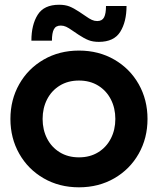

<svg xmlns="http://www.w3.org/2000/svg" viewBox="-20 -788 675 820"><path d="M610 -280Q610 -198 572.4 -131.5Q534.7 -65 468.1 -26.5Q401.4 12 317.3 12Q233.1 12 166.5 -26.5Q99.8 -65 62.2 -131.5Q24.5 -198 24.5 -280Q24.5 -362 62.2 -428.5Q99.8 -495 166.5 -533.5Q233.1 -572 317.3 -572Q401.4 -572 468.1 -533.5Q534.7 -495 572.4 -428.5Q610 -362 610 -280ZM317.3 -116Q364.2 -116 399.3 -137.6Q434.4 -159.2 453.5 -196.5Q472.6 -233.8 472.6 -280Q472.6 -326.2 453.5 -363.5Q434.4 -400.8 399.3 -422.4Q364.2 -444 317.3 -444Q270.3 -444 235.2 -422.4Q200.1 -400.8 181 -363.5Q162 -326.2 162 -280Q162 -233.8 181 -196.5Q200.1 -159.2 235.2 -137.6Q270.3 -116 317.3 -116ZM316.4 -639.1 289.1 -657.5Q273.3 -668.8 262.3 -673.8Q251.3 -678.8 239.5 -678.8Q218.3 -678.8 210.1 -662.9Q201.8 -647 201.8 -614.4H114.1Q114.1 -682.2 141 -724.9Q167.8 -767.7 232.4 -767.7Q257.8 -767.7 276.2 -760.6Q294.5 -753.4 318.1 -737.8L345.4 -719.4Q361.3 -708.1 372.3 -703.1Q383.3 -698.1 395 -698.1Q416.3 -698.1 424.5 -714Q432.7 -729.9 432.7 -762.5H520.4Q520.4 -695.1 493.5 -652.1Q466.7 -609.2 402.2 -609.2Q376.7 -609.2 358.4 -616.4Q340 -623.5 316.4 -639.1Z"/></svg>

Font: TASA Explorer VF
Style: Regular
Weight: 400
Designer: Weizhong Zhang
Foundry: Local Remote
Version: Version 1.000;Glyphs 3.2 (3192)